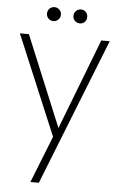

<svg xmlns="http://www.w3.org/2000/svg" viewBox="-62 -744 649 1041"><g transform="rotate(5 262.0 -223.0)"><path d="M506 -543 190 255H144L245 0L17 -543H66L270 -50L460 -543ZM192 -625Q176 -625 165 -636Q154 -647 154 -663Q154 -679 165 -690Q176 -701 192 -701Q207 -701 218.5 -690Q230 -679 230 -663Q230 -647 218.5 -636Q207 -625 192 -625ZM336 -625Q320 -625 309 -636Q298 -647 298 -663Q298 -679 309 -690Q320 -701 336 -701Q352 -701 362.5 -690Q373 -679 373 -663Q373 -647 362.5 -636Q352 -625 336 -625Z"/></g></svg>

Font: Fz Poppins ExtLt
Style: Regular
Weight: 200
Designer: Ninad Kale (Devanagari), Jonny Pinhorn (Latin)
Foundry: Indian Type Foundry
Version: Vit hóa bi Vntype.Com & FontZin.Com